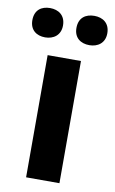

<svg xmlns="http://www.w3.org/2000/svg" viewBox="-101 -892 507 845"><g transform="rotate(10 152.5 -469.0)"><path d="M-15 -779C-15 -735 15 -714 53 -714C90 -714 122 -735 122 -779C122 -825 90 -845 53 -845C15 -845 -15 -825 -15 -779ZM182 -779C182 -735 212 -714 251 -714C288 -714 320 -735 320 -779C320 -825 288 -845 251 -845C212 -845 182 -825 182 -779ZM227 -93V-639H78V-93Z"/></g></svg>

Font: Noto Sans Kannada UI
Style: Bold
Weight: 700
Designer: Jelle Bosma - Monotype Design Team
Foundry: Monotype Imaging Inc.
Version: Version 2.005